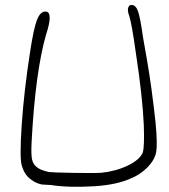

<svg xmlns="http://www.w3.org/2000/svg" viewBox="-20 -670 661 749"><path d="M486.3 -649.4Q488.3 -650.4 494.1 -650.4Q509.8 -650.4 518.6 -625.5Q527.3 -600.6 538.1 -523.4Q547.9 -465.8 553.7 -434.6Q572.3 -327.1 586.9 -191.4Q594.7 -108.4 589.4 -77.6Q584 -46.9 555.7 -17.6Q527.3 10.7 494.1 24.4Q438.5 50.8 347.7 56.6Q245.1 62.5 178.7 51.8Q172.9 51.8 161.1 50.8Q149.4 49.8 143.6 49.8Q119.1 44.9 99.6 29.3Q76.2 12.7 65.4 -22.5Q55.7 -52.7 64.9 -186Q74.2 -319.3 97.7 -469.7Q111.3 -558.6 124 -591.8Q136.7 -625 157.2 -625Q189.5 -625 159.2 -533.2Q118.2 -389.6 103.5 -120.1Q100.6 -68.4 105 -48.3Q109.4 -28.3 124 -17.6Q136.7 -6.8 169.9 1Q182.6 2.9 266.1 4.4Q349.6 5.9 376 3.9Q432.6 -2 479 -24.4Q525.4 -46.9 537.1 -75.2Q543.9 -99.6 541 -181.6Q536.1 -293 509.8 -464.8Q494.1 -577.1 484.4 -607.4Q472.7 -637.7 486.3 -649.4Z"/></svg>

Font: JasonHandwriting2
Style: Regular
Weight: 400
Version: Version 1.05.10